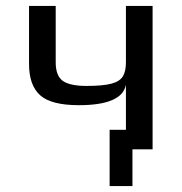

<svg xmlns="http://www.w3.org/2000/svg" viewBox="-20 -504 613 648"><path d="M495 -484V0H427V124H350V-66H405V-218Q392 -149 246 -149Q153 -149 115.5 -182.5Q78 -216 78 -288V-484H168V-294Q168 -248 192 -231Q216 -214 272 -214Q327 -214 355.5 -221.5Q384 -229 394.5 -246Q405 -263 405 -294V-484Z"/></svg>

Font: Play
Style: Regular
Weight: 400
Designer: Jonas Hecksher (Cyrillic expansion: Cyreal)
Foundry: Jonas Hecksher, Playtype, e-types AS
Version: Version 2.101; ttfautohint (v1.5.65-e2d9)